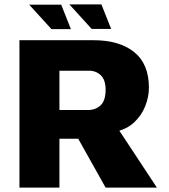

<svg xmlns="http://www.w3.org/2000/svg" viewBox="-20 -849 766 869"><path d="M68 0V-667H404Q520 -667 587 -613.5Q654 -560 654 -452Q654 -411 637.5 -369Q621 -327 587.5 -295.5Q554 -264 503 -253L483 -314L690 0H458L297 -287L376 -221H249V0ZM249 -351H378Q412 -351 435 -372Q458 -393 458 -443Q458 -487 436.5 -508Q415 -529 382 -529H249ZM213 -717 112 -828H257L301 -717ZM395 -718 294 -829H439L483 -718Z"/></svg>

Font: Maven Pro ExtraBold
Style: Regular
Weight: 800
Designer: Joe Prince
Foundry: Joe Prince
Version: Version 2.100